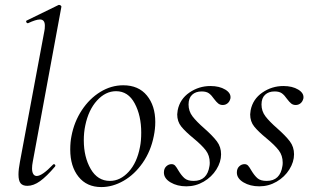

<svg xmlns="http://www.w3.org/2000/svg" viewBox="-20 -745 1273 779"><path d="M55 -37Q55 -58 61 -89L160 -619Q162 -627 162 -641Q162 -666 142 -666Q126 -666 94 -651H92Q88 -651 86.5 -656Q85 -661 89 -662L218 -725H220Q224 -725 227 -722Q230 -719 229 -717L113 -89Q110 -74 110 -62Q110 -47 115 -39Q120 -31 129 -31Q151 -31 195 -77Q197 -79 199 -79Q202 -79 204 -75.5Q206 -72 203 -69Q169 -29 142.5 -10Q116 9 91 9Q72 9 63.5 -1.5Q55 -12 55 -37Z M265 -138Q265 -169 270 -193Q281 -251 312 -298Q343 -345 387 -372Q431 -399 480 -399Q542 -399 576 -357.5Q610 -316 610 -250Q610 -222 604 -193Q592 -132 559 -84.5Q526 -37 481.5 -11.5Q437 14 391 14Q332 14 298.5 -28Q265 -70 265 -138ZM548 -149Q553 -173 553 -207Q553 -276 526.5 -325.5Q500 -375 451 -375Q408 -375 373.5 -337Q339 -299 326 -236Q320 -208 320 -176Q320 -108 348 -59.5Q376 -11 426 -11Q468 -11 502 -48Q536 -85 548 -149Z M645 -45Q645 -61 654.5 -70Q664 -79 676 -79Q685 -79 690.5 -73Q696 -67 704 -53Q716 -33 728.5 -22Q741 -11 766 -11Q821 -11 830 -72Q831 -77 831 -85Q831 -114 815 -135Q799 -156 765 -184Q732 -211 715.5 -231.5Q699 -252 699 -281Q699 -286 701 -298Q710 -343 748.5 -369.5Q787 -396 834 -396Q870 -396 894 -381.5Q918 -367 915 -346Q912 -333 903.5 -326Q895 -319 884 -319Q873 -319 865.5 -325Q858 -331 849 -343Q838 -359 827.5 -366.5Q817 -374 798 -374Q774 -374 759.5 -360.5Q745 -347 745 -321Q745 -294 761 -273Q777 -252 809 -224Q843 -194 860 -171.5Q877 -149 877 -119Q877 -88 858 -57.5Q839 -27 806.5 -8Q774 11 736 11Q699 11 672 -5Q645 -21 645 -45Z M941 -45Q941 -61 950.5 -70Q960 -79 972 -79Q981 -79 986.5 -73Q992 -67 1000 -53Q1012 -33 1024.5 -22Q1037 -11 1062 -11Q1117 -11 1126 -72Q1127 -77 1127 -85Q1127 -114 1111 -135Q1095 -156 1061 -184Q1028 -211 1011.5 -231.5Q995 -252 995 -281Q995 -286 997 -298Q1006 -343 1044.5 -369.5Q1083 -396 1130 -396Q1166 -396 1190 -381.5Q1214 -367 1211 -346Q1208 -333 1199.5 -326Q1191 -319 1180 -319Q1169 -319 1161.5 -325Q1154 -331 1145 -343Q1134 -359 1123.5 -366.5Q1113 -374 1094 -374Q1070 -374 1055.5 -360.5Q1041 -347 1041 -321Q1041 -294 1057 -273Q1073 -252 1105 -224Q1139 -194 1156 -171.5Q1173 -149 1173 -119Q1173 -88 1154 -57.5Q1135 -27 1102.5 -8Q1070 11 1032 11Q995 11 968 -5Q941 -21 941 -45Z"/></svg>

Font: Cormorant Garamond
Style: Italic
Weight: 400
Italic angle: -10°
Designer: Christian Thalmann (Catharsis Fonts)
Foundry: Catharsis Fonts
Version: Version 4.000